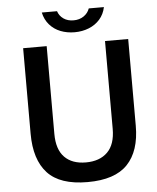

<svg xmlns="http://www.w3.org/2000/svg" viewBox="-61 -975 848 1036"><g transform="rotate(-5 363.0 -456.5)"><path d="M371.5 10Q222.5 10 155 -63Q87.5 -136 87.5 -277V-740H215V-264.5Q215 -180.5 256 -138.5Q297 -96.5 371.5 -96.5Q446.5 -96.5 488.8 -138.5Q531 -180.5 531 -264.5V-740H656.5V-270Q656.5 -133.5 588.2 -61.8Q520 10 371.5 10ZM372 -801.5Q331 -801.5 296 -815.2Q261 -829 237 -856.5Q213 -884 204.5 -923H287Q295.5 -897 317.8 -881.5Q340 -866 372 -866Q404 -866 427 -881.8Q450 -897.5 459 -923H541Q533 -884.5 509 -857.2Q485 -830 449.5 -815.8Q414 -801.5 372 -801.5Z"/></g></svg>

Font: 1883 Sans SemiBold
Style: Regular
Weight: 600
Designer: 1883 Sans project is a fork of Public Sans.
Version: Version 1.009